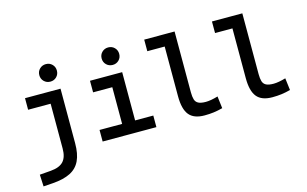

<svg xmlns="http://www.w3.org/2000/svg" viewBox="-112 -1059 2567 1604"><g transform="rotate(-15 1172.0 -257.0)"><path d="M87.9 234.4 83 131.8 180.7 124Q255.9 117.7 289.8 81.1Q323.7 44.4 323.7 -30.3V-187.5H436V-45.9Q436 46.4 408.4 104.5Q380.9 162.6 322.3 192.1Q263.7 221.7 170.9 228.5ZM128.9 -417.5V-517.6H331.5V-417.5ZM323.7 -170.9V-517.6H436V-170.9ZM370.1 -596.2Q337.9 -596.2 315.9 -617.9Q293.9 -639.6 293.9 -671.9Q293.9 -704.1 315.9 -725.8Q337.9 -747.6 370.1 -747.6Q402.3 -747.6 424.1 -725.8Q445.8 -704.1 445.8 -671.9Q445.8 -639.6 424.1 -617.9Q402.3 -596.2 370.1 -596.2Z M856.9 0V-488.3H969.2V0ZM661.6 0V-100.1H866.7V0ZM959.5 0V-100.1H1126.5V0ZM690.9 -417.5V-517.6H969.2V-417.5ZM909.2 -596.2Q877 -596.2 855 -617.9Q833 -639.6 833 -671.9Q833 -704.1 855 -725.8Q877 -747.6 909.2 -747.6Q941.4 -747.6 963.1 -725.8Q984.9 -704.1 984.9 -671.9Q984.9 -639.6 963.1 -617.9Q941.4 -596.2 909.2 -596.2Z M1542 9.8Q1449.7 9.8 1408.7 -40.5Q1367.7 -90.8 1367.7 -201.7V-732.4H1480V-206.5Q1480 -168 1487.3 -143.8Q1494.6 -119.6 1516.6 -108.2Q1538.6 -96.7 1581.1 -96.7Q1622.1 -96.7 1686 -115.2L1698.7 -10.7Q1658.7 0 1621.6 4.9Q1584.5 9.8 1542 9.8ZM1217.3 -632.3V-732.4H1376.5V-632.3Z M2127.9 9.8Q2035.6 9.8 1994.6 -40.5Q1953.6 -90.8 1953.6 -201.7V-732.4H2065.9V-206.5Q2065.9 -168 2073.2 -143.8Q2080.6 -119.6 2102.5 -108.2Q2124.5 -96.7 2167 -96.7Q2208 -96.7 2272 -115.2L2284.7 -10.7Q2244.6 0 2207.5 4.9Q2170.4 9.8 2127.9 9.8ZM1803.2 -632.3V-732.4H1962.4V-632.3Z"/></g></svg>

Font: Cascadia Code Medium
Style: Regular
Weight: 500
Monospace: yes
Designer: Aaron Bell
Foundry: Saja Typeworks
Version: Version 2407.024